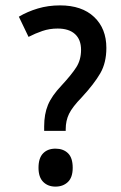

<svg xmlns="http://www.w3.org/2000/svg" viewBox="-20 -774 448 713"><path d="M203 -754Q284 -754 329.5 -711Q375 -668 375 -596Q375 -541 352.5 -502Q330 -463 284 -413Q249 -377 236.5 -351.5Q224 -326 224 -294V-288H144V-305Q144 -350 158 -384Q172 -418 208 -456Q246 -497 263.5 -524.5Q281 -552 281 -589Q281 -627 258.5 -647.5Q236 -668 194 -668Q164 -668 137.5 -659Q111 -650 86 -637L50 -712Q82 -731 120.5 -742.5Q159 -754 203 -754ZM186 -81Q158 -81 140.5 -98.5Q123 -116 123 -151Q123 -187 140 -204.5Q157 -222 186 -222Q215 -222 232.5 -205Q250 -188 250 -151Q250 -115 232 -98Q214 -81 186 -81Z"/></svg>

Font: Noto Sans Telugu UI Condensed Medium
Style: Regular
Weight: 500
Width: 3
Designer: Jelle Bosma - Monotype Design Team
Foundry: Monotype Imaging Inc.
Version: Version 2.006; ttfautohint (v1.8.4.7-5d5b)